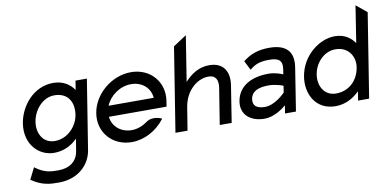

<svg xmlns="http://www.w3.org/2000/svg" viewBox="-77 -882 2677 1315"><g transform="rotate(-10 1261.5 -224.5)"><path d="M65 -245C43 -103 135 -9 242 -9C310 -9 364 -38 405 -79L391 6C380 75 327 114 249 114C196 114 153 112 93 68L88 64L48 144L51 146C120 193 174 197 236 197C377 197 458 109 473 12L550 -471H471L461 -408C433 -448 387 -482 317 -482C179 -482 84 -363 65 -245ZM152 -240C165 -323 230 -397 310 -397C401 -397 444 -331 430 -240C418 -164 351 -88 261 -88C177 -88 140 -164 152 -240Z M572 -226C551 -95 645 11 779 11C867 11 952 -36 1006 -106L1010 -111L1005 -114C1005 -114 945 -141 901 -108C869 -85 832 -70 792 -70C717 -70 660 -119 653 -187H1054L1060 -225C1081 -356 988 -462 854 -462C720 -462 593 -357 572 -226ZM664 -262C692 -330 764 -381 841 -381C917 -381 973 -331 978 -262Z M1083 0H1167L1193 -161C1202 -216 1227 -260 1258 -290C1285 -317 1326 -340 1372 -340C1423 -340 1440 -304 1431 -250L1391 0H1474L1514 -254C1529 -349 1488 -416 1390 -416C1317 -416 1261 -377 1219 -330L1269 -646L1176 -585Z M1552 -135C1538 -46 1603 11 1702 11C1768 11 1829 -34 1854 -55L1845 0H1921L1968 -298C1986 -409 1931 -462 1816 -462C1735 -462 1684 -440 1636 -404L1632 -401L1665 -336L1670 -340C1710 -372 1744 -381 1803 -381C1870 -381 1895 -359 1885 -298L1880 -266C1866 -272 1826 -288 1780 -288C1670 -288 1570 -246 1552 -135ZM1640 -136C1649 -193 1703 -209 1767 -209C1812 -209 1855 -194 1868 -189L1861 -143C1851 -133 1787 -68 1718 -68C1664 -68 1633 -89 1640 -136Z M2017 -226C1998 -108 2058 11 2196 11C2266 11 2322 -22 2363 -63L2353 0H2430L2523 -585L2449 -646L2409 -390C2382 -429 2340 -462 2271 -462C2164 -462 2039 -368 2017 -226ZM2105 -226C2117 -300 2177 -373 2261 -373C2351 -373 2395 -299 2383 -226C2369 -138 2305 -74 2214 -74C2134 -74 2092 -145 2105 -226Z"/></g></svg>

Font: Charger Sport
Style: SeBdObl
Weight: 600
Designer: Jasper
Foundry: Cannot Into Space Fonts
Version: Version 1.1